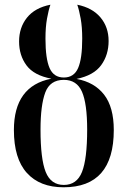

<svg xmlns="http://www.w3.org/2000/svg" viewBox="-20 -785 542 815"><path d="M250 10Q463 10 463 -233Q463 -330 422 -383Q381 -436 305 -450Q378 -465 409.5 -508.5Q441 -552 441 -611Q441 -670 406.5 -711Q372 -752 308 -765Q316 -742 322.5 -706Q329 -670 329 -621Q329 -536 311.5 -496Q294 -456 251 -456Q208 -456 190.5 -496Q173 -536 173 -621Q173 -670 179.5 -706Q186 -742 194 -765Q128 -752 94.5 -710Q61 -668 61 -609Q61 -550 92.5 -507.5Q124 -465 198 -451Q39 -420 39 -233Q39 -112 94 -51Q149 10 250 10ZM251 0Q196 0 174 -55Q152 -110 152 -235Q152 -338 172 -392Q192 -446 251 -446Q306 -446 328 -395.5Q350 -345 350 -235Q350 -110 328 -55Q306 0 251 0Z"/></svg>

Font: Noto Serif Display Condensed Semi
Style: Regular
Weight: 600
Width: 3
Designer: Monotype Design Team
Foundry: Monotype Imaging Inc.
Version: Version 1.900